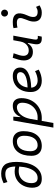

<svg xmlns="http://www.w3.org/2000/svg" viewBox="1254 -2038 1008 3556"><g transform="rotate(-90 1758.0 -260.0)"><path d="M225.1 9.8Q159.7 9.8 123.3 -15.4Q86.9 -40.5 72.8 -81.3Q58.6 -122.1 59.1 -168Q60.5 -260.3 98.1 -333.7Q135.7 -407.2 203.1 -450Q270.5 -492.7 359.9 -492.7Q404.3 -492.7 452.1 -480.5Q449.7 -576.7 419.4 -621.1Q389.2 -665.5 312 -665.5Q272 -665.5 237.3 -655Q202.6 -644.5 164.6 -626.5L142.6 -696.8Q180.7 -715.3 222.9 -728.8Q265.1 -742.2 321.8 -742.2Q430.7 -742.2 484.1 -677.2Q537.6 -612.3 537.6 -456.1Q537.6 -360.8 518.3 -276.6Q499 -192.4 460 -127.9Q420.9 -63.5 362.3 -26.9Q303.7 9.8 225.1 9.8ZM451.2 -407.2Q409.7 -418 369.6 -418Q299.3 -418 248.8 -386.2Q198.2 -354.5 171.4 -300.8Q144.5 -247.1 144.5 -181.2Q144 -66.9 239.3 -66.9Q305.2 -66.9 350.6 -112.8Q396 -158.7 420.9 -236.1Q445.8 -313.5 451.2 -407.2Z M831.1 9.8Q746.1 9.8 698.2 -40.8Q650.4 -91.3 650.4 -181.2Q650.4 -344.2 723.4 -435.8Q796.4 -527.3 925.8 -527.3Q1011.2 -527.3 1059.1 -475.8Q1106.9 -424.3 1106.9 -331.5Q1106.9 -170.9 1033.9 -80.6Q960.9 9.8 831.1 9.8ZM846.2 -66.9Q928.7 -66.9 975.1 -133.1Q1021.5 -199.2 1021.5 -317.4Q1021.5 -379.9 993.4 -415.3Q965.3 -450.7 914.6 -450.7Q830.6 -450.7 783 -384.5Q735.4 -318.4 735.4 -200.2Q735.4 -137.2 764.9 -102.1Q794.4 -66.9 846.2 -66.9Z M1258.8 224.6H1172.9L1212.4 -0.5Q1212.4 -0.5 1212.4 -0.5V-1L1303.7 -517.6H1375.5L1366.7 -388.7H1374.5Q1398.4 -453.6 1450.7 -490.5Q1502.9 -527.3 1578.6 -527.3Q1645.5 -527.3 1681.9 -485.8Q1718.3 -444.3 1718.3 -367.7Q1718.3 -287.1 1690.7 -218.3Q1663.1 -149.4 1613.3 -98.1Q1563.5 -46.9 1496.3 -18.6Q1429.2 9.8 1350.6 9.8Q1324.2 9.8 1296.9 8.3ZM1310.5 -68.8Q1334 -66.9 1361.3 -66.9Q1439 -66.9 1500.5 -104.5Q1562 -142.1 1597.7 -206.8Q1633.3 -271.5 1633.3 -353Q1633.3 -399.4 1610.8 -425Q1588.4 -450.7 1547.9 -450.7Q1506.3 -450.7 1464.1 -425Q1421.9 -399.4 1387.5 -345.5Q1353 -291.5 1334.5 -206.1Z M2047.4 -66.9Q2086.4 -66.9 2131.6 -79.6Q2176.8 -92.3 2218.3 -114.7L2246.6 -46.4Q2199.2 -20 2145.8 -5.1Q2092.3 9.8 2043 9.8Q1943.4 9.8 1887.5 -44.4Q1831.5 -98.6 1831.5 -194.8Q1831.5 -296.4 1868.2 -370.8Q1904.8 -445.3 1971.7 -486.3Q2038.6 -527.3 2128.9 -527.3Q2202.6 -527.3 2243.9 -491.2Q2285.2 -455.1 2285.2 -390.6Q2285.2 -295.9 2186.8 -243.2Q2088.4 -190.4 1912.1 -186Q1916 -129.9 1951.4 -98.4Q1986.8 -66.9 2047.4 -66.9ZM1915.5 -253.4Q2051.3 -257.3 2125.5 -291.3Q2199.7 -325.2 2199.7 -385.7Q2199.7 -416 2178.7 -433.3Q2157.7 -450.7 2118.7 -450.7Q2036.1 -450.7 1982.2 -397.7Q1928.2 -344.7 1915.5 -253.4Z M2575.2 -154.8Q2497.6 -154.8 2457 -200Q2416.5 -245.1 2416.5 -320.3Q2416.5 -367.2 2429.9 -416.7Q2443.4 -466.3 2465.3 -528.3L2549.8 -512.2Q2526.9 -448.2 2514.4 -405.8Q2502 -363.3 2502 -330.1Q2502 -285.6 2526.6 -258.5Q2551.3 -231.4 2605.5 -231.9Q2664.6 -232.9 2707.8 -272.5Q2751 -312 2764.6 -377V-374L2791 -517.6H2876L2806.6 -141.6Q2798.8 -99.1 2805.9 -81.1Q2813 -63 2842.3 -63Q2856 -63 2872.1 -64.5L2858.4 7.8Q2849.6 8.8 2839.8 9.3Q2830.1 9.8 2819.3 9.8Q2754.4 9.8 2730.5 -25.6Q2706.5 -61 2720.7 -136.7L2741.2 -248H2731Q2720.2 -228.5 2700 -206.8Q2679.7 -185.1 2649.2 -169.9Q2618.7 -154.8 2575.2 -154.8Z M3409.2 -95.7 3436.5 -31.2Q3407.7 -14.2 3375.7 -2.2Q3343.8 9.8 3302.2 9.8Q3215.8 9.8 3173.8 -31.7Q3131.8 -73.2 3136.7 -153.3Q3139.2 -189.9 3150.9 -224.6Q3162.6 -259.3 3176.5 -292Q3190.4 -324.7 3197.8 -355Q3222.2 -451.7 3114.3 -451.7Q3067.9 -451.7 3024.9 -440.4L3014.6 -513.7Q3043.5 -522 3072.3 -524.7Q3101.1 -527.3 3129.9 -527.3Q3224.6 -527.3 3263.9 -481Q3303.2 -434.6 3281.2 -345.2Q3272.9 -310.5 3259.8 -280.5Q3246.6 -250.5 3235.4 -221.2Q3224.1 -191.9 3221.7 -157.7Q3215.8 -66.9 3314.9 -66.9Q3341.3 -66.9 3361.6 -73.5Q3381.8 -80.1 3409.2 -95.7ZM3293.5 -615.2Q3266.6 -615.2 3247.8 -633.8Q3229 -652.3 3229 -679.2Q3229 -706.1 3247.8 -724.9Q3266.6 -743.7 3293.5 -743.7Q3320.3 -743.7 3339.1 -724.9Q3357.9 -706.1 3357.9 -679.2Q3357.9 -652.3 3339.1 -633.8Q3320.3 -615.2 3293.5 -615.2Z"/></g></svg>

Font: Cascadia Mono PL SemiLight
Style: Italic
Weight: 350
Italic angle: -10°
Monospace: yes
Designer: Aaron Bell
Foundry: Saja Typeworks
Version: Version 2404.023; ttfautohint (v1.8.4)